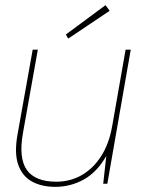

<svg xmlns="http://www.w3.org/2000/svg" viewBox="-20 -714 554 746"><path d="M195 12Q142 12 104.5 -8.5Q67 -29 51 -73.5Q35 -118 48 -191L107 -521H127L69 -196Q52 -99 84.5 -53.5Q117 -8 199 -8Q252 -8 296.5 -33Q341 -58 372.5 -106.5Q404 -155 416 -225L468 -521H488L397 0H381L393 -108Q357 -45 305.5 -16.5Q254 12 195 12ZM245 -564 236 -580 390 -694 406 -672Z"/></svg>

Font: DM Sans 10pt Thin
Style: Italic
Weight: 250
Italic angle: -10°
Version: Version 4.004;gftools[0.9.30]